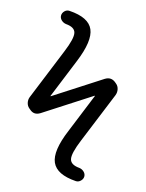

<svg xmlns="http://www.w3.org/2000/svg" viewBox="-124 -824 749 988"><g transform="rotate(15 250.0 -330.0)"><path d="M56.6 -206.1 50.8 -210.9Q39.1 -220.7 35.6 -236.8Q32.2 -252.9 38.1 -267.6L149.4 -541Q180.7 -617.2 174.3 -646Q168 -674.8 121.1 -678.7Q106.4 -680.7 95.7 -690.9Q85 -701.2 85 -714.8Q85 -728.5 95.7 -739.3Q106.4 -750 121.1 -749Q224.6 -742.2 249 -685.5Q273.4 -628.9 224.6 -509.8L139.6 -300.8V-299.8H141.6L386.7 -458Q417 -476.6 443.4 -454.1L449.2 -449.2Q460.9 -439.5 464.4 -423.3Q467.8 -407.2 461.9 -391.6L350.6 -119.1Q319.3 -43 325.7 -14.2Q332 14.6 378.9 18.6Q393.6 20.5 404.3 30.8Q415 41 415 54.7Q415 68.4 403.8 79.1Q392.6 89.8 378.9 88.9Q275.4 82 250.5 25.4Q225.6 -31.2 275.4 -150.4L360.4 -359.4V-360.4H358.4L113.3 -202.1Q82 -182.6 56.6 -206.1Z"/></g></svg>

Font: Rounded-L Mgen+ 2m regular
Style: Regular
Weight: 400
Designer: [Source Han Sans]
Ryoko NISHIZUKA  (kana & ideographs); Paul D. Hunt (Latin, Greek & Cyrillic); Wenlong ZHANG  (bopomofo
Version: Version 1.059.20150602